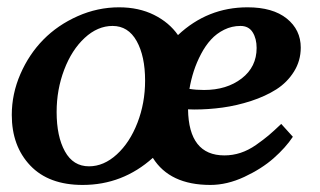

<svg xmlns="http://www.w3.org/2000/svg" viewBox="-20 -511 888 533"><path d="M310.5 -490.7Q365.2 -490.7 407.5 -469.7Q449.7 -448.7 474.1 -413.6Q556.2 -490.7 667 -490.7Q737.3 -490.7 776.1 -459.5Q814.9 -428.2 814.9 -378.9Q814.9 -342.3 796.1 -312.3Q777.3 -282.2 747.1 -262.9Q716.8 -243.7 677 -230.7Q637.2 -217.8 597.9 -212.4Q558.6 -207 519 -207Q510.7 -207 502 -207.5Q503.9 -79.6 603 -79.6Q626 -79.6 647.7 -86.7Q669.4 -93.8 690.7 -108.6Q711.9 -123.5 726.1 -135.5Q740.2 -147.5 760.7 -167L793 -131.3Q772.9 -101.1 739.7 -71.8Q706.5 -42.5 658.4 -20Q610.4 2.4 564 2.4Q451.2 2.4 404.3 -72.8Q320.3 2.4 209.5 2.4Q115.2 2.4 64 -51.5Q12.7 -105.5 12.7 -191.9Q12.7 -250.5 36.6 -305.4Q60.5 -360.4 100.3 -400.9Q140.1 -441.4 195.6 -466.1Q251 -490.7 310.5 -490.7ZM292.5 -439Q251 -439 215.1 -405.8Q179.2 -372.6 158.2 -317.4Q137.2 -262.2 137.2 -200.2Q137.2 -132.3 160.2 -90.8Q183.1 -49.3 227.1 -49.3Q268.1 -49.3 304.2 -82.3Q340.3 -115.2 361.6 -170.2Q382.8 -225.1 382.8 -287.1Q382.8 -355 359.4 -397Q335.9 -439 292.5 -439ZM647.5 -439Q623.5 -439 602.3 -428.5Q581.1 -418 565.7 -401.1Q550.3 -384.3 538.1 -361.1Q525.9 -337.9 518.1 -314Q510.3 -290 505.9 -264.2Q524.4 -261.2 546.4 -261.2Q609.4 -261.2 650.9 -293.2Q692.4 -325.2 692.4 -377.9Q692.4 -403.8 681.4 -421.4Q670.4 -439 647.5 -439Z"/></svg>

Font: Flanker
Style: Bold Italic
Weight: 700
Italic angle: -12°
Designer: Flanker
Version: Version 2.000